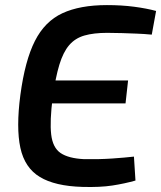

<svg xmlns="http://www.w3.org/2000/svg" viewBox="-20 -722 633 754"><path d="M400 -702Q458 -702 507 -695.5Q556 -689 593 -679L576 -586Q544 -589 515.5 -590Q487 -591 459.5 -592Q432 -593 401 -593Q348 -593 311.5 -582.5Q275 -572 251.5 -544.5Q228 -517 213 -467.5Q198 -418 187 -340Q175 -246 181 -194Q187 -142 218 -121Q249 -100 310 -97Q370 -96 420.5 -99.5Q471 -103 506 -107L512 -13Q470 -1 421.5 6.5Q373 14 304 12Q196 9 136.5 -27Q77 -63 60 -141.5Q43 -220 60 -349Q78 -484 117 -561Q156 -638 225 -670Q294 -702 400 -702ZM99 -406H483L473 -316H86Z"/></svg>

Font: Exo 2 SemiBold
Style: Italic
Weight: 600
Italic angle: -8°
Designer: Natanael Gama
Foundry: Natanael Gama
Version: Version 2.010